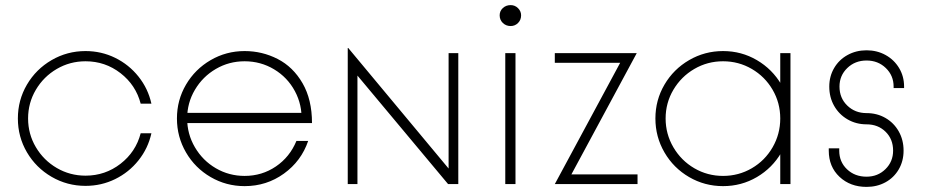

<svg xmlns="http://www.w3.org/2000/svg" viewBox="-20 -721 3621 752"><path d="M50 -257Q50 -329 85.5 -389.5Q121 -450 182 -485.5Q243 -521 315 -521Q377 -521 431 -494.5Q485 -468 522.5 -421Q560 -374 573 -315H531Q512 -388 452 -434.5Q392 -481 315 -481Q254 -481 202.5 -451Q151 -421 120.5 -369.5Q90 -318 90 -257Q90 -196 120.5 -144.5Q151 -93 202.5 -63Q254 -33 315 -33Q392 -33 452 -79.5Q512 -126 531 -199H573Q560 -140 522.5 -93Q485 -46 431 -19.5Q377 7 315 7Q243 7 182 -28.5Q121 -64 85.5 -124.5Q50 -185 50 -257Z M673 -257Q673 -329 708.5 -389.5Q744 -450 805 -485.5Q866 -521 938 -521Q1007 -521 1067.5 -490Q1128 -459 1165 -395Q1202 -331 1202 -239H685V-279H1192L1161 -247Q1164 -310 1135 -364Q1106 -418 1053.5 -449.5Q1001 -481 938 -481Q877 -481 825.5 -451Q774 -421 743.5 -369.5Q713 -318 713 -257Q713 -196 743.5 -144Q774 -92 825.5 -62Q877 -32 938 -32Q1006 -32 1060.5 -69Q1115 -106 1141 -169H1187Q1160 -90 1092 -41Q1024 8 938 8Q866 8 805 -27.5Q744 -63 708.5 -124Q673 -185 673 -257Z M1342 -533H1344L1737 -61V-513H1775V0H1735L1380 -425V0H1342Z M1999 -513V0H1959V-513ZM1937 -661Q1937 -678 1949.5 -689.5Q1962 -701 1980 -701Q1997 -701 2009 -689Q2021 -677 2021 -661Q2021 -643 2009 -631Q1997 -619 1980 -619Q1962 -619 1949.5 -631Q1937 -643 1937 -661Z M2409 -475H2153V-513H2474L2218 -38H2477V0H2153Z M2547 -257Q2547 -329 2582.5 -389.5Q2618 -450 2679 -485.5Q2740 -521 2812 -521Q2884 -521 2944.5 -485.5Q3005 -450 3040.5 -389.5Q3076 -329 3076 -257Q3076 -185 3040.5 -124Q3005 -63 2944.5 -27.5Q2884 8 2812 8Q2740 8 2679 -27.5Q2618 -63 2582.5 -124Q2547 -185 2547 -257ZM3036 -257Q3036 -318 3006 -369.5Q2976 -421 2924.5 -451Q2873 -481 2812 -481Q2751 -481 2699.5 -451Q2648 -421 2617.5 -369.5Q2587 -318 2587 -257Q2587 -196 2617.5 -144Q2648 -92 2699.5 -62Q2751 -32 2812 -32Q2873 -32 2924.5 -62Q2976 -92 3006 -144Q3036 -196 3036 -257ZM3036 -513H3076V0H3036Z M3226 -131V-140H3267V-131Q3267 -87 3297.5 -58Q3328 -29 3374 -29Q3418 -29 3448 -58.5Q3478 -88 3478 -131Q3478 -176 3448.5 -205Q3419 -234 3374 -234Q3333 -234 3299.5 -253.5Q3266 -273 3247 -306.5Q3228 -340 3228 -382Q3228 -422 3247 -454.5Q3266 -487 3299.5 -505.5Q3333 -524 3374 -524Q3415 -524 3448.5 -505.5Q3482 -487 3501.5 -454.5Q3521 -422 3521 -382V-376H3480V-382Q3480 -425 3449.5 -454.5Q3419 -484 3374 -484Q3329 -484 3298.5 -454.5Q3268 -425 3268 -382Q3268 -337 3298.5 -307.5Q3329 -278 3374 -278Q3415 -278 3448 -259Q3481 -240 3500 -206.5Q3519 -173 3519 -131Q3519 -90 3500 -57.5Q3481 -25 3448 -7Q3415 11 3374 11Q3310 11 3268 -28.5Q3226 -68 3226 -131Z"/></svg>

Font: Lineal Thin
Style: Regular
Weight: 200
Designer: Created by Frank Adebiaye with contributions from Anton Moglia & Ariel Martín Pérez
Created by Frank ADEBIAYE with FontF
Foundry: Velvetyne Type Foundry
Version: Version 2.000;Glyphs 3.2 (3227)